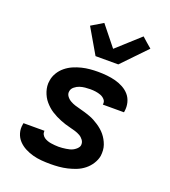

<svg xmlns="http://www.w3.org/2000/svg" viewBox="-143 -886 885 999"><g transform="rotate(20 300.0 -387.0)"><path d="M251 8Q226 8 201 6Q176 4 152.5 -2.5Q129 -9 108 -20Q87 -31 71 -48Q55 -65 48 -88.5Q41 -112 46 -138L47 -144H164L163 -143Q162 -132 167 -123Q172 -114 180 -108.5Q188 -103 198 -99.5Q208 -96 218 -94.5Q228 -93 239 -92Q250 -91 260 -91Q270 -91 280.5 -92Q291 -93 301 -94.5Q311 -96 321 -98.5Q331 -101 340.5 -106.5Q350 -112 358 -120Q366 -128 368 -138Q370 -154 361 -166.5Q352 -179 339.5 -186Q327 -193 312.5 -197.5Q298 -202 283 -205.5Q268 -209 254 -213.5Q240 -218 226.5 -223.5Q213 -229 200 -235.5Q187 -242 174.5 -250Q162 -258 151.5 -267.5Q141 -277 131.5 -288Q122 -299 115 -312Q108 -325 103.5 -339Q99 -353 97.5 -368Q96 -383 99 -399Q102 -421 114.5 -442Q127 -463 146 -478.5Q165 -494 187 -503.5Q209 -513 231.5 -518.5Q254 -524 276.5 -526Q299 -528 321 -528Q346 -528 370.5 -525.5Q395 -523 418 -517Q441 -511 462 -499.5Q483 -488 497.5 -471Q512 -454 518 -430.5Q524 -407 520 -382L519 -376H402V-377Q405 -393 395 -404Q385 -415 371.5 -420Q358 -425 343.5 -427Q329 -429 314 -429Q300 -429 285 -427.5Q270 -426 256 -421.5Q242 -417 229 -406.5Q216 -396 214 -382Q211 -367 220 -354.5Q229 -342 242 -334.5Q255 -327 269 -322.5Q283 -318 297.5 -314.5Q312 -311 326.5 -306.5Q341 -302 355 -297Q369 -292 382 -285Q395 -278 407 -270Q419 -262 430 -252.5Q441 -243 450 -232Q459 -221 466 -208.5Q473 -196 478 -182Q483 -168 484 -152.5Q485 -137 483 -121Q479 -99 465.5 -77.5Q452 -56 432.5 -40.5Q413 -25 390.5 -16Q368 -7 344.5 -1.5Q321 4 297.5 6Q274 8 251 8ZM280 -600 199 -739 264 -778 353 -667 480 -782 507 -758 535 -734 406 -600Z"/></g></svg>

Font: Iosevka Extended
Style: Bold Italic
Weight: 700
Width: 7
Italic angle: -9°
Monospace: yes
Designer: Belleve Invis
Foundry: Belleve Invis
Version: Version 32.5.0; ttfautohint (v1.8.4)